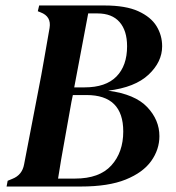

<svg xmlns="http://www.w3.org/2000/svg" viewBox="-20 -681 641 701"><path d="M4 0 8 -21 25 -28Q61 -42 68 -81L120 -351Q131 -406 141 -464.5Q151 -523 161 -579Q168 -621 128 -636L118 -640L123 -661H361Q439 -661 485 -640Q531 -619 551.5 -585.5Q572 -552 572 -512Q572 -455 522.5 -408.5Q473 -362 375 -350Q473 -337 517.5 -290Q562 -243 562 -184Q562 -135 532 -93Q502 -51 439 -25.5Q376 0 275 0ZM251 -362H289Q366 -362 405 -401.5Q444 -441 444 -512Q444 -569 416.5 -600.5Q389 -632 336 -632H302ZM192 -29H254Q343 -29 386.5 -77Q430 -125 430 -201Q430 -334 296 -334H246L241 -310Q229 -240 216 -170Q203 -100 192 -29Z"/></svg>

Font: DM Serif Text
Style: Italic
Weight: 400
Italic angle: -12°
Designer: Colophon Foundry, Frank Grießhammer
Foundry: Colophon Foundry
Version: Version 5.100; ttfautohint (v1.8.2)